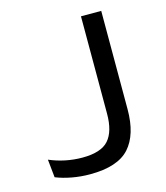

<svg xmlns="http://www.w3.org/2000/svg" viewBox="-100 -716 693 801"><g transform="rotate(-15 247.0 -316.0)"><path d="M191 7.5Q151 7.5 113 0.5Q75 -6.5 44 -19L36 -97Q68.5 -83 104.5 -75.5Q140.5 -68 178 -68Q259 -68 291.5 -105Q324 -142 324 -218.5V-639H411.5V-214Q411.5 -104.5 361 -48.5Q310.5 7.5 191 7.5Z"/></g></svg>

Font: Anek Gujarati SemiExpanded
Style: Regular
Weight: 400
Width: 6
Designer: Mrunmayee Ghaisas (Gujarati), Yesha Goshar (Latin)
Foundry: Ek Type
Version: Version 1.003